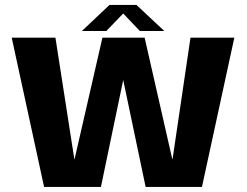

<svg xmlns="http://www.w3.org/2000/svg" viewBox="-20 -742 982 762"><path d="M155 0H380.5L469 -424.5L558 0H781.5L910 -592.5H736L665 -111.5H663.5L554 -592.5H386.5L276 -110.5H275L200 -592.5H26.5ZM305 -619H402L469 -688.5L535 -619H632L521.5 -722.5H414.5Z"/></svg>

Font: Anybody Thin
Style: Bold
Weight: 700
Version: Version 1.113;gftools[0.9.25]